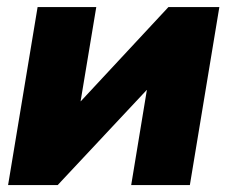

<svg xmlns="http://www.w3.org/2000/svg" viewBox="-20 -536 659 556"><path d="M529.8 0H359.9L405.3 -275.4H404.8L147 0H3.4L88.9 -515.6H258.8L213.4 -242.7H213.9L467.8 -515.6H615.2Z"/></svg>

Font: Inter Display Extra Bold
Style: Italic
Weight: 800
Italic angle: -9.39999°
Designer: Rasmus Andersson
Foundry: rsms
Version: Version 4.000;git-4fc901f